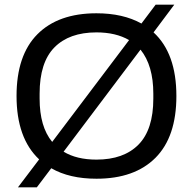

<svg xmlns="http://www.w3.org/2000/svg" viewBox="-20 -755 828 824"><path d="M57 49 148 -71Q51 -162 51 -343Q51 -518 140.5 -608Q230 -698 394 -698Q508 -698 587 -654L648 -735H728L639 -616Q737 -526 737 -343Q737 -168 647.5 -78Q558 12 394 12Q278 12 200 -33L138 49ZM150 -332Q150 -211 204 -146L534 -583Q477 -616 394 -616Q277 -616 213.5 -551.5Q150 -487 150 -353ZM394 -70Q511 -70 574.5 -134.5Q638 -199 638 -332V-353Q638 -474 583 -542L253 -104Q309 -70 394 -70Z"/></svg>

Font: Archivo
Style: Regular
Weight: 400
Designer: Hector Gatti
Foundry: Omnibus-Type
Version: Version 2.001